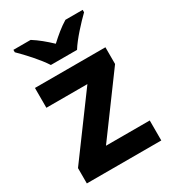

<svg xmlns="http://www.w3.org/2000/svg" viewBox="-186 -865 865 965"><g transform="rotate(-30 246.5 -383.0)"><path d="M171 -606H323C351 -652 412 -717 448 -752V-766H348C313 -745 281 -718 246 -686C212 -718 181 -744 146 -766H46V-752C83 -716 142 -652 171 -606ZM462 0V-116H208L453 -449V-546H44V-431H282L30 -89V0Z"/></g></svg>

Font: Noto Sans Canadian Aboriginal
Style: Bold
Weight: 700
Designer: Monotype Design Team, Typotheque's Kevin King
Foundry: Monotype Imaging Inc.
Version: Version 2.004